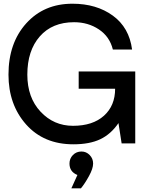

<svg xmlns="http://www.w3.org/2000/svg" viewBox="-20 -776 804 1039"><path d="M711.9 -389.2V-284.2V0H638.2L621.1 -109.9Q580.1 -49.8 522.5 -22.5Q464.8 4.9 377 4.9Q216.8 4.9 121.3 -102.5Q25.9 -210 25.9 -372.1Q25.9 -543 121.8 -649.4Q217.8 -755.9 372.1 -755.9Q502 -755.9 590.6 -691.4Q679.2 -627 694.8 -507.8H590.8Q573.7 -577.6 515.4 -616.7Q457 -655.8 380.9 -655.8Q262.7 -655.8 195.3 -578.9Q127.9 -502 127.9 -372.1Q127.9 -248 199.5 -171.6Q271 -95.2 375 -95.2Q481.9 -95.2 542.5 -149.7Q603 -204.1 603 -295.9H405.8V-389.2ZM398.9 170.9Q356 153.8 356 108.9Q356 82 374.5 63Q393.1 43.9 420.9 43.9Q446.8 43.9 465.3 63Q483.9 82 483.9 109.1Q483.9 136.2 461.4 177Q439 217.8 418 243.2H366.2Z"/></svg>

Font: Oakes Grotesk
Style: Medium
Weight: 500
Designer: Samuel Oakes
Foundry: Samuel Oakes
Version: Version 1.0 | wf-rip DC20170320